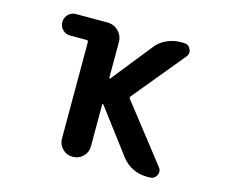

<svg xmlns="http://www.w3.org/2000/svg" viewBox="-103 -897 1205 1019"><g transform="rotate(15 500.0 -388.0)"><path d="M779.3 -19.5Q739.3 -19.5 703.1 -37.1Q667 -54.7 642.6 -86.9L459 -330.1Q457 -332 455.1 -331.1Q453.1 -330.1 453.1 -328.1V-98.6Q453.1 -65.4 429.7 -42.5Q406.2 -19.5 373 -19.5Q339.8 -19.5 316.9 -42.5Q293.9 -65.4 293.9 -98.6V-627.9Q293.9 -637.7 284.2 -637.7H194.3Q169.9 -637.7 152.8 -654.8Q135.7 -671.9 135.7 -696.8Q135.7 -721.7 152.8 -738.8Q169.9 -755.9 194.3 -755.9H368.2Q403.3 -755.9 428.2 -731Q453.1 -706.1 453.1 -670.9V-474.6Q453.1 -472.7 455.1 -471.7Q457 -470.7 459 -472.7L631.8 -689.5Q656.2 -721.7 692.9 -738.8Q729.5 -755.9 769.5 -755.9H788.1Q813.5 -755.9 824.2 -733.4Q829.1 -723.6 829.1 -715.8Q829.1 -702.1 819.3 -690.4L587.9 -409.2Q582 -402.3 587.9 -394.5L829.1 -85.9Q838.9 -74.2 838.9 -61.5Q838.9 -51.8 834 -42Q822.3 -19.5 796.9 -19.5Z"/></g></svg>

Font: Rounded-X Mgen+ 1m bold
Style: Bold
Weight: 700
Designer: [Source Han Sans]
Ryoko NISHIZUKA  (kana & ideographs); Paul D. Hunt (Latin, Greek & Cyrillic); Wenlong ZHANG  (bopomofo
Version: Version 1.059.20150602